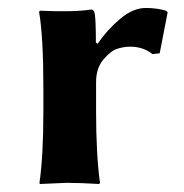

<svg xmlns="http://www.w3.org/2000/svg" viewBox="-20 -459 461 482"><path d="M225.1 -349.1Q249 -384.3 281.5 -411.6Q314 -439 346.2 -439Q373 -439 397 -432.1L400.9 -428.2L380.9 -325.2L362.8 -323.2Q338.9 -342.3 305.2 -341.8Q292 -341.8 275.4 -336.9Q258.8 -332 240 -310.1Q221.2 -288.1 221.2 -252.9V-180.2Q221.2 -71.3 231 0L229 2.9Q181.2 0 147 0L80.1 2.9L79.1 0Q88.9 -67.9 88.9 -180.2V-234.9Q88.9 -367.7 78.1 -429.2L80.1 -432.1Q165 -428.2 209 -435.1Q215.8 -435.1 217.8 -424.8Q220.7 -409.2 220.7 -352.1Z"/></svg>

Font: Linux Biolinum O
Style: Bold
Weight: 700
Designer: Philipp H. Poll
Foundry: Philipp H. Poll
Version: Version 1.3.2